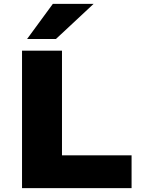

<svg xmlns="http://www.w3.org/2000/svg" viewBox="-20 -965 738 985"><path d="M93 0V-705H298V-168H655V0ZM119 -765 251 -945H460L267 -765Z"/></svg>

Font: Nunito Sans 7pt SemiExpanded Black
Style: Regular
Weight: 900
Width: 6
Designer: Vernon Adams
Foundry: Vernon Adams
Version: Version 3.101;gftools[0.9.27]